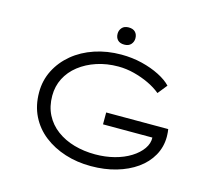

<svg xmlns="http://www.w3.org/2000/svg" viewBox="-121 -1028 1322 1187"><g transform="rotate(15 540.0 -434.5)"><path d="M555 10Q467 10 390 -14.5Q313 -39 254 -85Q195 -131 162 -197.5Q129 -264 129 -349Q129 -425 162 -490Q195 -555 253.5 -603.5Q312 -652 391 -678.5Q470 -705 561 -705Q631 -705 694 -689.5Q757 -674 807 -648.5Q857 -623 885 -593L837 -533Q803 -561 758.5 -582Q714 -603 663.5 -616Q613 -629 562 -629Q488 -629 424.5 -608Q361 -587 313 -549.5Q265 -512 239 -461Q213 -410 213 -349Q213 -281 240 -228Q267 -175 315.5 -139Q364 -103 427 -85Q490 -67 562 -67Q627 -67 685 -82Q743 -97 787 -124.5Q831 -152 855.5 -187Q880 -222 878 -260V-286L897 -259H562V-335H959Q961 -326 961.5 -316.5Q962 -307 962.5 -300Q963 -293 963 -287Q963 -221 932 -166Q901 -111 846 -72Q791 -33 717 -11.5Q643 10 555 10ZM561 -769Q533 -769 518.5 -784Q504 -799 504 -824Q504 -846 518.5 -862.5Q533 -879 561 -879Q589 -879 603.5 -864Q618 -849 618 -824Q618 -802 603.5 -785.5Q589 -769 561 -769Z"/></g></svg>

Font: Lexend Zetta Light
Style: Regular
Weight: 300
Designer: Bonnie Shaver-Troup, Thomas Jockin
Foundry: Lexend
Version: Version 1.007